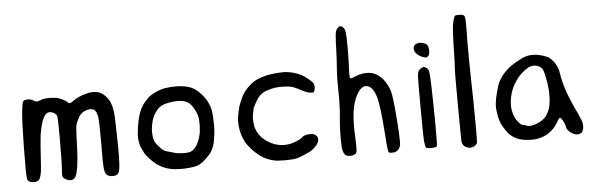

<svg xmlns="http://www.w3.org/2000/svg" viewBox="-45 -799 2991 964"><g transform="rotate(-5 1450.0 -317.0)"><path d="M391.6 -420.9Q447.3 -436.5 480.5 -408.2Q502 -389.6 512.2 -364.3Q522.5 -338.9 525.4 -298.8Q527.3 -264.6 529.3 -149.4Q531.2 -30.3 519.5 -10.7Q511.7 2.9 488.3 2.4Q464.8 2 456.1 -11.7Q449.2 -22.5 447.3 -48.3Q445.3 -74.2 446.3 -154.3Q446.3 -263.7 444.3 -286.6Q442.4 -309.6 434.6 -326.2Q425.8 -343.8 402.3 -341.8Q375 -338.9 356.4 -320.3Q349.6 -312.5 340.3 -293.9Q331.1 -275.4 329.1 -263.7Q327.1 -250 325.2 -196.3Q322.3 -76.2 310.5 -32.2Q298.8 19.5 255.9 -1Q240.2 -8.8 237.8 -17.1Q235.4 -25.4 238.3 -55.7Q241.2 -90.8 241.2 -223.6Q241.2 -315.4 237.3 -324.2Q229.5 -337.9 213.4 -342.8Q197.3 -347.7 185.5 -339.8Q159.2 -318.4 146.5 -230.5Q142.6 -203.1 134.8 -76.2Q130.9 -23.4 118.2 -9.8Q110.4 -2 93.8 -2Q62.5 -2 59.6 -21.5Q55.7 -43 57.6 -179.2Q59.6 -315.4 65.4 -366.2Q69.3 -402.3 74.2 -410.2Q79.1 -418 99.6 -418Q113.3 -418 126 -410.2Q136.7 -403.3 142.6 -403.3Q148.4 -403.3 162.1 -409.2Q175.8 -416 210 -416L245.1 -413.1L268.6 -404.3Q293 -392.6 296.9 -385.7Q303.7 -375 322.3 -388.7Q347.7 -409.2 391.6 -420.9Z M788.1 -414.1Q817.4 -418.9 847.2 -418.5Q877 -418 907.2 -410.2Q938.5 -401.4 965.8 -372.1Q997.1 -337.9 1004.9 -310.5Q1018.6 -288.1 1018.6 -203.1Q1018.6 -171.9 1011.7 -132.8Q1006.8 -103.5 992.2 -77.1Q985.4 -64.5 959 -40Q932.6 -13.7 903.3 -8.8Q850.6 0 802.7 -4.9Q753.9 -9.8 711.9 -39.1Q672.9 -72.3 657.2 -98.6Q643.6 -127 639.6 -135.7Q629.9 -171.9 633.8 -203.1Q635.7 -229.5 643.1 -263.7Q650.4 -297.9 663.1 -324.2L675.8 -344.7Q687.5 -359.4 700.2 -372.1Q712.9 -384.8 732.4 -394.5Q758.8 -408.2 788.1 -414.1ZM873 -341.8Q849.6 -346.7 816.4 -342.3Q783.2 -337.9 765.1 -328.6Q747.1 -319.3 731.9 -296.4Q716.8 -273.4 710.9 -246.1Q704.1 -215.8 705.6 -191.9Q707 -168 710 -161.1Q715.8 -142.6 735.4 -123Q752 -103.5 767.6 -98.6Q783.2 -93.8 808.6 -86.9Q831.1 -81.1 856.9 -81.1Q882.8 -81.1 893.6 -86.9Q924.8 -102.5 940.4 -161.1Q946.3 -182.6 946.8 -214.8Q947.3 -247.1 942.4 -263.7Q934.6 -287.1 921.9 -306.6Q909.2 -326.2 895.5 -334Q886.7 -338.9 873 -341.8Z M1301.8 -433.6Q1342.8 -442.4 1396.5 -442.4Q1436.5 -439.5 1476.6 -420.9Q1490.2 -414.1 1511.7 -396.5Q1533.2 -378.9 1535.2 -372.1Q1543 -352.5 1534.2 -334Q1531.2 -329.1 1528.8 -328.1Q1526.4 -327.1 1515.6 -328.1Q1498 -329.1 1462.9 -348.6Q1452.1 -354.5 1430.7 -363.3Q1417 -369.1 1379.9 -370.1Q1348.6 -371.1 1323.2 -365.2Q1297.9 -359.4 1279.3 -349.6Q1259.8 -336.9 1249 -320.8Q1238.3 -304.7 1224.6 -277.3Q1215.8 -239.3 1215.8 -221.7Q1215.8 -205.1 1218.8 -186.5Q1230.5 -131.8 1284.2 -100.1Q1337.9 -68.4 1395.5 -82Q1410.2 -85 1430.7 -94.2Q1451.2 -103.5 1456.1 -110.4Q1465.8 -120.1 1496.1 -121.1Q1519.5 -121.1 1528.8 -106.9Q1538.1 -92.8 1528.3 -73.2Q1524.4 -64.5 1509.3 -50.3Q1494.1 -36.1 1482.4 -31.2Q1446.3 -13.7 1418.9 -5.9Q1400.4 -1 1358.4 -1Q1316.4 -1 1299.8 -5.9Q1264.6 -14.6 1239.3 -32.2Q1211.9 -51.8 1190.9 -76.2Q1169.9 -100.6 1165 -112.3Q1157.2 -125 1149.4 -151.4Q1141.6 -177.7 1140.6 -206.1Q1137.7 -229.5 1153.3 -290Q1160.2 -309.6 1168 -327.1Q1178.7 -353.5 1202.1 -378.9Q1228.5 -406.2 1252.9 -417Q1277.3 -427.7 1301.8 -433.6Z M1680.7 -640.6Q1685.5 -646.5 1690.4 -647.5Q1703.1 -648.4 1712.9 -631.8Q1723.6 -616.2 1719.7 -465.8Q1716.8 -413.1 1717.3 -398.4Q1717.8 -383.8 1721.7 -381.8Q1725.6 -380.9 1749 -390.6Q1772.5 -400.4 1796.4 -401.9Q1820.3 -403.3 1838.9 -396.5Q1866.2 -386.7 1887.7 -359.4Q1909.2 -332 1918.9 -297.9Q1926.8 -268.6 1935.1 -162.1Q1943.4 -55.7 1940.4 -27.3Q1937.5 -14.6 1928.7 -3.9Q1918.9 3.9 1912.1 6.8Q1904.3 7.8 1894.5 7.8Q1884.8 7.8 1880.9 4.9Q1875 -1 1870.1 -84Q1859.4 -230.5 1847.7 -271.5Q1833 -326.2 1804.7 -335Q1793.9 -338.9 1781.2 -334Q1756.8 -322.3 1738.3 -276.4Q1711.9 -211.9 1719.7 -84Q1721.7 -30.3 1720.2 -16.6Q1718.8 -2.9 1707 1Q1698.2 5.9 1685.5 5.4Q1672.9 4.9 1666 1Q1650.4 -8.8 1647.5 -43Q1643.6 -116.2 1651.4 -193.4Q1657.2 -250 1655.3 -331.1Q1654.3 -398.4 1656.2 -416Q1658.2 -435.5 1661.1 -489.3Q1664.1 -588.9 1667 -610.8Q1669.9 -632.8 1680.7 -640.6Z M2072.3 -528.3Q2081.1 -529.3 2083 -530.3Q2086.9 -530.3 2099.6 -526.9Q2112.3 -523.4 2116.2 -519.5Q2126 -511.7 2127 -489.3Q2127.9 -466.8 2118.2 -458Q2112.3 -452.1 2103.5 -454.1Q2082 -459 2065.4 -473.6Q2048.8 -488.3 2050.8 -506.3Q2052.7 -524.4 2072.3 -528.3ZM2083 -404.3Q2090.8 -407.2 2093.8 -407.2Q2096.7 -407.2 2103.5 -402.3Q2115.2 -396.5 2118.2 -380.9Q2121.1 -365.2 2123 -297.9Q2125 -234.4 2126 -122.1Q2126 -42 2125.5 -23.9Q2125 -5.9 2122.1 -2.9Q2117.2 1 2095.2 1.5Q2073.2 2 2069.3 -2.9Q2065.4 -6.8 2061.5 -38.1Q2059.6 -68.4 2059.1 -212.9Q2058.6 -357.4 2060.5 -372.1Q2062.5 -384.8 2067.4 -391.6Q2072.3 -398.4 2083 -404.3Z M2272.5 -650.4Q2275.4 -652.3 2293 -652.3Q2315.4 -653.3 2319.8 -642.1Q2324.2 -630.9 2323.2 -577.1Q2320.3 -480.5 2326.2 -216.8Q2328.1 -54.7 2327.1 -32.2Q2327.1 -10.7 2326.2 -5.4Q2325.2 0 2320.3 3.9Q2309.6 16.6 2288.1 17.6Q2280.3 16.6 2269.5 11.7Q2258.8 6.8 2254.9 -1Q2249 -8.8 2248.5 -25.4Q2248 -42 2247.1 -157.2Q2245.1 -384.8 2249 -407.2Q2250 -418 2251 -468.8Q2252.9 -584 2258.8 -612.3Q2265.6 -645.5 2272.5 -650.4Z M2610.4 -416Q2660.2 -428.7 2721.7 -400.4Q2745.1 -381.8 2756.3 -360.8Q2767.6 -339.8 2771.5 -314.5Q2782.2 -233.4 2842.8 -109.4Q2858.4 -74.2 2861.3 -64.9Q2864.3 -55.7 2864.3 -43.9Q2864.3 -21.5 2855 -11.2Q2845.7 -1 2827.1 -2.9Q2811.5 -4.9 2794.9 -19Q2778.3 -33.2 2778.3 -43.9Q2778.3 -49.8 2772 -64.5Q2765.6 -79.1 2759.8 -86.9Q2753.9 -94.7 2749.5 -92.3Q2745.1 -89.8 2734.4 -70.3Q2698.2 -9.8 2628.9 2Q2601.6 6.8 2562 1Q2522.5 -4.9 2493.2 -31.2Q2486.3 -37.1 2471.7 -59.1Q2457 -81.1 2453.1 -90.8Q2440.4 -121.1 2436.5 -168Q2435.5 -189.5 2441.4 -220.7Q2447.3 -247.1 2454.1 -269.5Q2466.8 -318.4 2509.8 -357.4Q2527.3 -374 2559.6 -392.6Q2591.8 -411.1 2610.4 -416ZM2665 -361.3Q2645.5 -369.1 2624 -362.3Q2608.4 -356.4 2586.9 -338.4Q2565.4 -320.3 2552.7 -300.8Q2525.4 -263.7 2516.1 -216.8Q2506.8 -169.9 2518.6 -132.8Q2525.4 -109.4 2540.5 -91.3Q2555.7 -73.2 2568.4 -72.3Q2575.2 -72.3 2580.1 -69.3Q2592.8 -61.5 2622.1 -70.3Q2657.2 -81.1 2676.8 -101.6Q2694.3 -123 2701.7 -147.9Q2709 -172.9 2709 -215.8Q2709 -250 2701.2 -290Q2693.4 -330.1 2690.4 -335.9Q2684.6 -353.5 2665 -361.3Z"/></g></svg>

Font: JasonHandwriting4
Style: Regular
Weight: 400
Version: Version 1.01.21